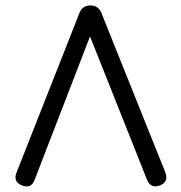

<svg xmlns="http://www.w3.org/2000/svg" viewBox="-20 -685 666 706"><path d="M61 -3Q27 -17 41 -51L272 -637Q283 -665 313 -665H315Q342 -664 353 -637L588 -51Q601 -16 568 -3Q535 9 521 -23L311 -551L107 -23Q94 10 61 -3Z"/></svg>

Font: Jura SemiBold
Style: Regular
Weight: 600
Designer: Daniel Johnson, Alexei Vanyashin
Foundry: Daniel Johnson
Version: Version 5.103